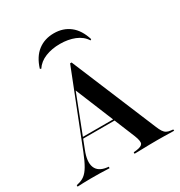

<svg xmlns="http://www.w3.org/2000/svg" viewBox="-188 -885 948 1010"><g transform="rotate(-30 286.0 -380.5)"><path d="M121 -150Q96 -87.9 110.1 -52Q124.2 -16.1 175.8 -9.7L184.7 -8.9V0Q154.8 -1.6 125 -2Q95.2 -2.4 71 -2.4Q45.2 -2.4 26.2 -1.6Q7.3 -0.8 -9.7 0V-8.9L0 -11.3Q22.6 -16.1 39.9 -29Q57.3 -41.9 73.4 -69.4Q89.5 -96.8 108.1 -143.5L280.6 -581.5H289.5L504 -66.9Q512.1 -46.8 519.8 -35.1Q527.4 -23.4 537.5 -17.7Q547.6 -12.1 562.9 -10.5L576.6 -8.9L577.4 -0.8Q566.1 -0.8 551.2 -1.2Q536.3 -1.6 518.5 -2Q500.8 -2.4 480.6 -2.4H471.8H469.4Q447.6 -2.4 427.8 -2Q408.1 -1.6 391.1 -1.2Q374.2 -0.8 360.5 -0.4Q346.8 0 336.3 0V-8.9L352.4 -10.5Q384.7 -14.5 391.9 -27.4Q399.2 -40.3 383.9 -79L232.3 -448.4L243.5 -466.1ZM135.5 -204 138.7 -212.9H378.2L381.5 -204ZM284.7 -761.3Q341.1 -761.3 381 -730.2Q421 -699.2 440.3 -636.3L433.9 -632.3Q412.9 -665.3 373.4 -681Q333.9 -696.8 284.7 -696.8Q235.5 -696.8 196 -681Q156.5 -665.3 134.7 -632.3L128.2 -636.3Q147.6 -699.2 187.9 -730.2Q228.2 -761.3 284.7 -761.3Z"/></g></svg>

Font: Playfair 144pt SemiCondensed SemiBold
Style: Regular
Weight: 600
Width: 4
Designer: Claus Eggers Sørensen
Foundry: Claus Eggers Sørensen
Version: Version 2.203